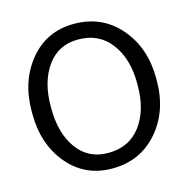

<svg xmlns="http://www.w3.org/2000/svg" viewBox="-107 -824 920 938"><g transform="rotate(-15 353.0 -355.5)"><path d="M668 -350.1Q668 -194.8 578.9 -92.3Q489.7 10.3 348.1 10.3Q210.4 10.3 124.5 -92.3Q38.6 -194.8 38.6 -350.1V-360.4Q38.6 -515.1 124.5 -618.2Q210.4 -721.2 348.1 -721.2Q489.7 -721.2 578.9 -618.2Q668 -515.1 668 -360.4ZM571.8 -361.3Q571.8 -485.4 512.5 -563.7Q453.1 -642.1 348.1 -642.1Q247.6 -642.1 191.2 -563.5Q134.8 -484.9 134.8 -361.3V-350.1Q134.8 -225.1 191.2 -146.7Q247.6 -68.4 348.1 -68.4Q454.6 -68.4 513.2 -146.5Q571.8 -224.6 571.8 -350.1Z"/></g></svg>

Font: TypoPRO Roboto Slab
Style: Regular
Weight: 400
Designer: Google
Version: Version 1.100263; 2013; ttfautohint (v0.94.20-1c74) -l 8 -r 